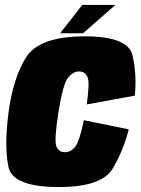

<svg xmlns="http://www.w3.org/2000/svg" viewBox="-20 -749 570 774"><path d="M217.5 5Q391.5 5 435.2 -70.8Q479 -146.5 499 -227.5L318 -264.5Q301 -180.5 283.5 -158Q266 -135.5 241.5 -135.5Q216.5 -135.5 207.2 -159Q198 -182.5 215 -293.5Q234 -411.5 254.5 -436.2Q275 -461 299 -461Q323 -461 332.8 -438.5Q342.5 -416 329.5 -328L523.5 -363.5Q532 -448.5 514.2 -525.5Q496.5 -602.5 322.5 -602.5Q136.5 -602.5 83.8 -516Q31 -429.5 13.5 -288.5Q-3 -157 14.2 -76Q31.5 5 217.5 5ZM222.5 -615H315L445 -729H311.5Z"/></svg>

Font: Anybody Condensed Black
Style: Italic
Weight: 900
Width: 3
Italic angle: -10°
Version: Version 1.113;gftools[0.9.25]